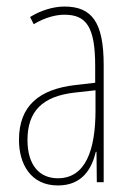

<svg xmlns="http://www.w3.org/2000/svg" viewBox="-20 -557 406 587"><path d="M177 -537C143 -537 104 -525 72 -505L83 -483C120 -505 153 -512 177 -512C244 -512 271 -475 271 -355V-304L210 -297C100 -284 38 -234 38 -129C38 -57 73 10 157 10C233 10 261 -43 273 -93H275L276 0H297V-358C297 -489 261 -537 177 -537ZM209 -274 272 -281V-220C272 -97 241 -12 157 -12C99 -12 64 -54 64 -129C64 -217 110 -263 209 -274Z"/></svg>

Font: Noto Sans Kannada ExtraCondensed Thin
Style: Regular
Weight: 100
Width: 2
Designer: Jelle Bosma - Monotype Design Team
Foundry: Monotype Imaging Inc.
Version: Version 2.005